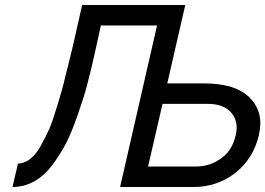

<svg xmlns="http://www.w3.org/2000/svg" viewBox="-20 -749 1063 769"><path d="M764 -82Q811 -82 849 -104Q884 -124 901 -151Q916 -174 924 -207Q937 -262 906 -298Q876 -333 812 -333H631L573 -82ZM461 0 609 -647H384L357 -524Q347 -478 328 -405Q317 -363 291 -288Q265 -214 245 -176Q220 -128 188 -86Q157 -45 116 -22Q76 0 30 0L52 -94Q76 -94 99 -111Q122 -128 141 -161Q165 -204 178 -234Q190 -261 211 -331Q230 -391 241 -440Q245 -455 255 -495.5Q265 -536 271 -561L309 -729H722L650 -415H797Q924 -415 981 -357Q1038 -298 1017 -210V-208Q995 -114 923 -57Q851 0 754 0Z"/></svg>

Font: Miedinger
Style: Italic
Weight: 400
Italic angle: -13°
Version: Version 001.000